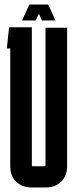

<svg xmlns="http://www.w3.org/2000/svg" viewBox="-20 -820 335 844"><path d="M275 -89Q275 -47 249 -21.5Q223 4 181 4H119Q77 4 51 -21.5Q25 -47 25 -89V-607H10L20 -700H120V-94Q120 -89 125 -89H175Q180 -89 180 -94V-698H275ZM77 -730 109 -800H192L224 -730H164L151 -760L137 -730Z"/></svg>

Font: Karantina
Style: Regular
Weight: 400
Designer: Rony Koch
Foundry: Rony Koch
Version: Version 1.000; ttfautohint (v1.8.3)